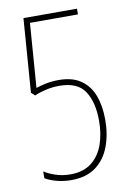

<svg xmlns="http://www.w3.org/2000/svg" viewBox="-83 -766 560 827"><g transform="rotate(-10 197.0 -352.5)"><path d="M182 -425Q242 -425 279 -399Q316 -373 333 -327.5Q350 -282 350 -222Q350 -157 330 -104.5Q310 -52 268.5 -21.5Q227 9 162 9Q128 9 98 1Q68 -7 48 -19V-49Q68 -36 97.5 -26Q127 -16 162 -16Q219 -16 254.5 -44Q290 -72 306.5 -118.5Q323 -165 323 -222Q323 -303 291.5 -351.5Q260 -400 180 -400Q149 -400 119.5 -393Q90 -386 71 -377L55 -392L79 -714H313V-689H103L82 -408Q99 -414 125 -419.5Q151 -425 182 -425Z"/></g></svg>

Font: Noto Sans Gujarati UI ExtraCondensed Thin
Style: Regular
Weight: 100
Width: 2
Designer: Jelle Bosma - Monotype Design Team, Universal Thirst
Foundry: Monotype Imaging Inc.
Version: Version 2.106; ttfautohint (v1.8.4.7-5d5b)